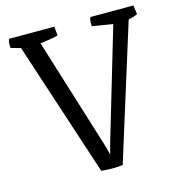

<svg xmlns="http://www.w3.org/2000/svg" viewBox="-106 -800 836 897"><g transform="rotate(-15 312.5 -352.0)"><path d="M274.4 0 61 -650.9 14.2 -663.6Q13.2 -667 13.2 -679.7Q13.2 -697.3 18.6 -707H236.8L241.2 -663.6Q215.8 -656.2 154.8 -648.4L325.7 -98.1L334.5 -62.5L350.1 -120.1L506.3 -647.5L407.2 -663.6Q406.2 -667 406.2 -679.7Q406.2 -696.3 412.1 -707H619.6L625.5 -663.6Q609.9 -655.3 581.5 -649.9L378.4 0Q328.6 6.3 274.4 0Z"/></g></svg>

Font: Fjord
Style: One
Weight: 400
Designer: Viktoriya Grabowska
Foundry: Viktoriya Grabowska
Version: Version 1.002